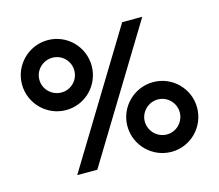

<svg xmlns="http://www.w3.org/2000/svg" viewBox="-94 -787 1011 886"><g transform="rotate(-15 411.5 -344.0)"><path d="M788 -188C788 -279 714 -354 622 -354C530 -354 455 -279 455 -188C455 -96 530 -21 622 -21C714 -21 788 -96 788 -188ZM556 -658 173 -30H269L652 -658ZM368 -500C368 -592 294 -667 202 -667C110 -667 35 -592 35 -500C35 -408 110 -333 202 -333C294 -333 368 -408 368 -500ZM705 -188C705 -142 668 -104 622 -104C576 -104 538 -142 538 -188C538 -233 576 -271 622 -271C668 -271 705 -233 705 -188ZM285 -500C285 -454 248 -417 202 -417C156 -417 118 -454 118 -500C118 -546 156 -583 202 -583C248 -583 285 -546 285 -500Z"/></g></svg>

Font: Bruno Ace SC
Style: Regular
Weight: 400
Designer: Astigmatic (AOETI)
Foundry: Astigmatic (AOETI)
Version: Version 1.000